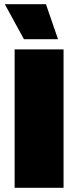

<svg xmlns="http://www.w3.org/2000/svg" viewBox="-20 -896 373 916"><path d="M199.2 -876 256.8 -709H94.2L2.9 -876ZM283.2 -660.2V0H49.8V-660.2Z"/></svg>

Font: Work Sans Black
Style: Regular
Weight: 900
Designer: Wei Huang
Foundry: Wei Huang
Version: Version 2.012